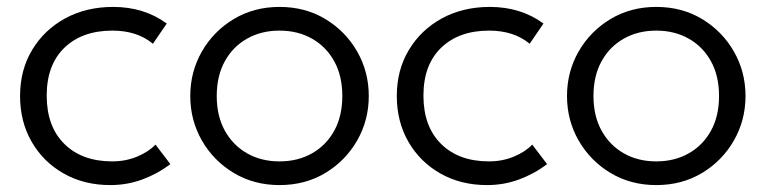

<svg xmlns="http://www.w3.org/2000/svg" viewBox="-20 -520 2213 555"><path d="M299 15Q223 15 164 -18.5Q105 -52 71.5 -110.2Q38 -168.5 38 -242.5Q38 -317.5 72.8 -375.5Q107.5 -433.5 168.2 -466.8Q229 -500 307 -500Q396.5 -500 462 -452L422 -393.5Q376.5 -431.5 305 -431.5Q217.5 -431.5 166.2 -382Q115 -332.5 115 -243.5Q115 -154.5 166 -104Q217 -53.5 304.5 -53.5Q343 -53.5 376.2 -67.2Q409.5 -81 429.5 -102L472.5 -45.5Q434.5 -17 390.8 -1Q347 15 299 15Z M788 15Q714 15 655.5 -20.2Q597 -55.5 563.5 -114Q530 -172.5 530 -242.5Q530 -312.5 563.5 -371Q597 -429.5 655.5 -464.8Q714 -500 788 -500Q862.5 -500 920.8 -464.8Q979 -429.5 1012.5 -371Q1046 -312.5 1046 -242.5Q1046 -172.5 1012.5 -114Q979 -55.5 920.8 -20.2Q862.5 15 788 15ZM788 -53.5Q841 -53.5 882 -76.8Q923 -100 946.2 -142.2Q969.5 -184.5 969.5 -242.5Q969.5 -300.5 946.2 -342.8Q923 -385 882 -408.2Q841 -431.5 788 -431.5Q735 -431.5 694 -408.2Q653 -385 629.8 -342.8Q606.5 -300.5 606.5 -242.5Q606.5 -184.5 630 -142.2Q653.5 -100 694.2 -76.8Q735 -53.5 788 -53.5Z M1388 15Q1312 15 1253 -18.5Q1194 -52 1160.5 -110.2Q1127 -168.5 1127 -242.5Q1127 -317.5 1161.8 -375.5Q1196.5 -433.5 1257.2 -466.8Q1318 -500 1396 -500Q1485.5 -500 1551 -452L1511 -393.5Q1465.5 -431.5 1394 -431.5Q1306.5 -431.5 1255.2 -382Q1204 -332.5 1204 -243.5Q1204 -154.5 1255 -104Q1306 -53.5 1393.5 -53.5Q1432 -53.5 1465.2 -67.2Q1498.5 -81 1518.5 -102L1561.5 -45.5Q1523.5 -17 1479.8 -1Q1436 15 1388 15Z M1877 15Q1803 15 1744.5 -20.2Q1686 -55.5 1652.5 -114Q1619 -172.5 1619 -242.5Q1619 -312.5 1652.5 -371Q1686 -429.5 1744.5 -464.8Q1803 -500 1877 -500Q1951.5 -500 2009.8 -464.8Q2068 -429.5 2101.5 -371Q2135 -312.5 2135 -242.5Q2135 -172.5 2101.5 -114Q2068 -55.5 2009.8 -20.2Q1951.5 15 1877 15ZM1877 -53.5Q1930 -53.5 1971 -76.8Q2012 -100 2035.2 -142.2Q2058.5 -184.5 2058.5 -242.5Q2058.5 -300.5 2035.2 -342.8Q2012 -385 1971 -408.2Q1930 -431.5 1877 -431.5Q1824 -431.5 1783 -408.2Q1742 -385 1718.8 -342.8Q1695.5 -300.5 1695.5 -242.5Q1695.5 -184.5 1719 -142.2Q1742.5 -100 1783.2 -76.8Q1824 -53.5 1877 -53.5Z"/></svg>

Font: Geologica ExtraLight
Style: Regular
Weight: 200
Designer: Sindre Bremnes, Frode Helland
Foundry: Monokrom Skriftforlag AS
Version: Version 1.010; ttfautohint (v1.8.4.7-5d5b);gftools[0.9.28]